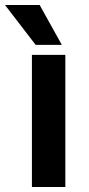

<svg xmlns="http://www.w3.org/2000/svg" viewBox="-55 -750 355 770"><path d="M73 -530H207V0H73ZM-35 -730H104L193 -570H88Z"/></svg>

Font: Golos UI VF
Style: Regular
Weight: 400
Designer: A.Korolkova, Vitaly Kuzmin
Foundry: ParaType Ltd
Version: Version 2.000